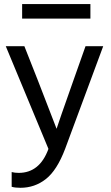

<svg xmlns="http://www.w3.org/2000/svg" viewBox="-20 -729 533 923"><path d="M212.9 -13.2Q170.9 102.1 69.8 102.1Q51.3 102.1 36.1 98.1V168.9Q52.2 173.8 78.1 173.8Q147 173.8 200.4 131.8Q253.9 89.8 293 -13.2L476.1 -506.8H391.1L332 -339.8Q259.8 -135.7 252 -109.9L163.1 -339.8L97.2 -506.8H7.8ZM414.6 -639.6V-709.5H86.4V-639.6Z"/></svg>

Font: FAU Chimera
Style: Regular
Weight: 400
Version: Version 1.002;hotconv 1.0.117;makeotfexe 2.5.65602